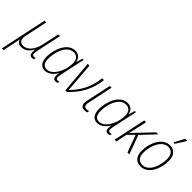

<svg xmlns="http://www.w3.org/2000/svg" viewBox="38 -1740 2937 2937"><g transform="rotate(45 1507.0 -271.0)"><path d="M-27 232H10L55 19C60 -6 65 -31 69 -56H71C84 -14 111 10 170 10C263 10 318 -66 343 -111H346C338 -43 344 10 395 10C412 10 428 6 438 2L445 -30C433 -26 420 -24 409 -24C377 -24 367 -47 382 -122L469 -529H432L373 -252C344 -116 264 -25 174 -25C96 -25 76 -80 96 -170L172 -529H135Z M675 10C756 10 823 -54 858 -118H860C847 -43 850 10 909 10C921 10 937 7 950 2L957 -30C943 -26 930 -24 921 -24C895 -24 887 -40 887 -64C887 -83 893 -109 898 -136L982 -529H957L926 -427H923C912 -492 868 -539 795 -539C627 -539 546 -321 546 -164C546 -52 594 10 675 10ZM684 -24C617 -24 585 -72 585 -165C585 -288 643 -504 796 -504C860 -504 904 -461 904 -374C904 -345 900 -296 884 -240C849 -125 775 -24 684 -24Z M1114 1 1149 0C1300 -143 1397 -309 1420 -529H1381C1360 -322 1270 -161 1146 -42H1143C1144 -66 1141 -103 1139 -128L1107 -529H1069Z M1534 10C1557 10 1575 6 1589 1L1596 -35C1580 -28 1561 -25 1544 -25C1510 -25 1493 -43 1493 -80C1493 -91 1494 -105 1498 -121L1585 -529H1547L1459 -117C1456 -100 1454 -85 1454 -72C1454 -16 1486 10 1534 10Z M1807 10C1888 10 1955 -54 1990 -118H1992C1979 -43 1982 10 2041 10C2053 10 2069 7 2082 2L2089 -30C2075 -26 2062 -24 2053 -24C2027 -24 2019 -40 2019 -64C2019 -83 2025 -109 2030 -136L2114 -529H2089L2058 -427H2055C2044 -492 2000 -539 1927 -539C1759 -539 1678 -321 1678 -164C1678 -52 1726 10 1807 10ZM1816 -24C1749 -24 1717 -72 1717 -165C1717 -288 1775 -504 1928 -504C1992 -504 2036 -461 2036 -374C2036 -345 2032 -296 2016 -240C1981 -125 1907 -24 1816 -24Z M2180 0H2218L2256 -181L2355 -280L2458 0H2499L2385 -308L2594 -529H2550L2264 -228H2263C2275 -274 2287 -326 2299 -380L2331 -529H2293Z M2849 -605H2875L2977 -767L2978 -774H2934L2850 -614ZM2749 10C2910 10 2997 -182 2997 -356C2997 -468 2942 -539 2842 -539C2684 -539 2592 -346 2592 -174C2592 -59 2647 10 2749 10ZM2752 -25C2672 -25 2631 -80 2631 -173C2631 -331 2712 -504 2840 -504C2920 -504 2958 -445 2958 -358C2958 -197 2882 -25 2752 -25Z"/></g></svg>

Font: Noto Sans SemiCondensed ExtraLight
Style: Italic
Weight: 200
Width: 4
Italic angle: -12°
Designer: Monotype Design Team
Foundry: Monotype Imaging Inc.
Version: Version 2.013